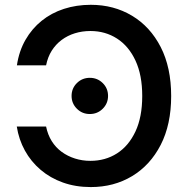

<svg xmlns="http://www.w3.org/2000/svg" viewBox="-20 -757 775 787"><path d="M352.1 9.8Q290 9.8 238 -8.8Q186 -27.3 146.5 -61Q106.9 -94.7 82 -139.9Q57.1 -185.1 48.8 -238.3H168.9Q175.8 -204.6 192.1 -178.5Q208.5 -152.3 232.9 -134.5Q257.3 -116.7 287.4 -107.2Q317.4 -97.7 350.6 -97.7Q411.6 -97.7 459.5 -128.2Q507.3 -158.7 535.2 -218Q563 -277.3 563 -363.3Q563 -449.2 535.4 -508.5Q507.8 -567.9 459.7 -598.9Q411.6 -629.9 350.6 -629.9Q316.9 -629.9 286.9 -620.6Q256.8 -611.3 232.7 -593.3Q208.5 -575.2 192.1 -549.3Q175.8 -523.4 168.9 -489.3H49.3Q58.1 -547.9 84.5 -593.8Q110.8 -639.6 150.9 -671.9Q190.9 -704.1 242.2 -720.7Q293.5 -737.3 352.1 -737.3Q446.3 -737.3 521 -692.6Q595.7 -647.9 638.7 -564.2Q681.6 -480.5 681.6 -363.3Q681.6 -246.6 638.7 -163.1Q595.7 -79.6 521.2 -34.9Q446.8 9.8 352.1 9.8ZM348.1 -289.6Q316.9 -289.6 295.2 -311.3Q273.4 -333 273.4 -363.8Q273.4 -395 295.2 -416.5Q316.9 -438 348.1 -438Q379.4 -438 401.1 -416.5Q422.9 -395 422.9 -363.8Q422.9 -333 401.1 -311.3Q379.4 -289.6 348.1 -289.6Z"/></svg>

Font: Inter
Style: 540
Weight: 540
Designer: Rasmus Andersson
Foundry: rsms
Version: Version 4.001;git-66647c0bb